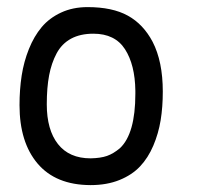

<svg xmlns="http://www.w3.org/2000/svg" viewBox="-20 -524 558 543"><path d="M319.3 -105Q362.8 -146 362.8 -258.8Q362.8 -258.8 362.8 -267.6Q361.8 -340.8 333.5 -384.8Q305.2 -428.7 244.1 -428.7Q207 -428.7 180.9 -414.6Q154.8 -400.4 140.1 -373Q125.5 -345.7 118.9 -310.8Q112.3 -275.9 112.3 -229Q112.3 -156.7 144 -116.5Q175.8 -76.2 236.3 -76.2Q264.2 -76.7 282.5 -83Q300.8 -89.4 319.3 -105ZM235.4 -0.5Q137.7 -1 86.4 -61.3Q35.2 -121.6 35.2 -226.6Q35.2 -271 41.3 -310.3Q47.4 -349.6 61.8 -385.5Q76.2 -421.4 97.9 -447.3Q119.6 -473.1 152.8 -488.5Q186 -503.9 227.5 -503.9Q297.9 -503.9 341.6 -479.7Q385.3 -455.6 411.6 -405.8Q440.4 -350.1 440.4 -265.1Q440.4 -221.2 434.3 -183.8Q428.2 -146.5 413.6 -112.1Q398.9 -77.6 376.2 -53.5Q353.5 -29.3 317.9 -14.9Q282.2 -0.5 236.3 -0.5Z"/></svg>

Font: FantasqueSansM Nerd Font
Style: Regular
Weight: 400
Monospace: yes
Designer: Jany Belluz
Version: Version 1.8.0 ; ttfautohint (v1.8.2);Nerd Fonts 3.4.0